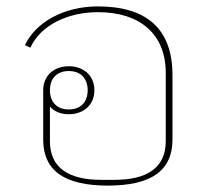

<svg xmlns="http://www.w3.org/2000/svg" viewBox="-20 -568 664 600"><path d="M317 12C453 12 519 -35 519 -132V-333C519 -478 438 -548 286 -548C179 -548 91 -498 58 -427L75 -419C107 -490 193 -530 286 -530C418 -530 498 -461 498 -340V-127C498 -44 440 -6 338 -6H296C194 -6 136 -44 136 -127V-235C149 -220 169 -211 195 -211C241 -211 275 -240 275 -286C275 -332 241 -361 195 -361C149 -361 115 -332 115 -286V-132C115 -35 181 12 317 12ZM195 -226C156 -226 136 -251 136 -286C136 -321 156 -346 195 -346C234 -346 254 -321 254 -286C254 -251 234 -226 195 -226Z"/></svg>

Font: IBM Plex Thai Looped Thin
Style: Regular
Weight: 100
Designer: Mike Abbink, Paul van der Laan, Pieter van Rosmalen, Ben Mitchell, Mark Frömberg
Foundry: Bold Monday
Version: Version 1.0